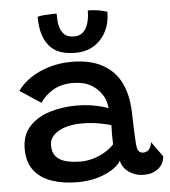

<svg xmlns="http://www.w3.org/2000/svg" viewBox="-54 -807 764 865"><g transform="rotate(-5 328.0 -374.5)"><path d="M262 9.5Q199.5 9.5 148.8 -7Q98 -23.5 67.8 -61Q37.5 -98.5 37.5 -160.5Q37.5 -221.5 71.8 -260Q106 -298.5 163.2 -316.8Q220.5 -335 290 -335Q321 -335 350 -330.5Q379 -326 400.5 -320.2Q422 -314.5 430 -310Q428.5 -325.5 424 -341.8Q419.5 -358 411 -370Q393.5 -399.5 360.8 -418.5Q328 -437.5 277.5 -437.5Q225 -437.5 187.5 -414.5Q150 -391.5 131 -361L36.5 -423Q58.5 -455 95.5 -479.8Q132.5 -504.5 180 -518.8Q227.5 -533 281 -533Q367 -533 422 -502Q477 -471 502.5 -418.5Q515.5 -392.5 523.2 -361.5Q531 -330.5 533 -286.5Q534 -242.5 535.2 -210Q536.5 -177.5 538 -152Q539.5 -117.5 547.2 -107.5Q555 -97.5 568.5 -97.5Q584 -97.5 594.5 -109Q605 -120.5 607 -141.5L656.5 -73Q653 -37 626.8 -17.2Q600.5 2.5 563.5 2.5Q535.5 2.5 513 -8Q490.5 -18.5 476.5 -35.2Q462.5 -52 460 -71Q451 -52.5 423.2 -33.8Q395.5 -15 354.5 -2.8Q313.5 9.5 262 9.5ZM285 -82Q314.5 -82 343.5 -91Q372.5 -100 396.8 -114.8Q421 -129.5 436 -146.5Q435 -172 435 -193.8Q435 -215.5 436 -233Q423 -238 385.2 -245.2Q347.5 -252.5 302 -252.5Q262.5 -252.5 229.5 -242.5Q196.5 -232.5 176.8 -213.2Q157 -194 157 -166Q157 -133.5 173.2 -115.2Q189.5 -97 218.2 -89.5Q247 -82 285 -82ZM462.5 -743.5Q462.5 -693.5 442.8 -655Q423 -616.5 387.5 -594.2Q352 -572 304 -572Q231 -572 195.5 -606Q160 -640 151 -698.5Q147.5 -720 147.5 -748.5Q158.5 -752 174 -753.2Q189.5 -754.5 205.8 -755Q222 -755.5 234 -755.5Q234 -741 234.8 -727.2Q235.5 -713.5 238 -702Q243 -678 258 -662Q273 -646 303.5 -646Q328.5 -646 344.2 -660.2Q360 -674.5 367.5 -699.8Q375 -725 375 -757.5Q402 -757.5 425.8 -753Q449.5 -748.5 462.5 -743.5Z"/></g></svg>

Font: Grandstander Thin Medium
Style: Regular
Weight: 500
Version: Version 1.200